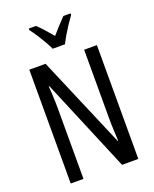

<svg xmlns="http://www.w3.org/2000/svg" viewBox="-170 -1038 908 1132"><g transform="rotate(-20 284.5 -471.5)"><path d="M497 0H395L151 -582H147Q149 -555 150.5 -529.5Q152 -504 152.5 -481.5Q153 -459 153 -438V0H73V-714H175L419 -141H422Q421 -171 419.5 -196.5Q418 -222 417.5 -244.5Q417 -267 417 -286V-714H497ZM245 -783Q235 -805 220 -831Q205 -857 188 -883.5Q171 -910 153 -933V-943H198Q217 -926 239.5 -900.5Q262 -875 284 -849Q310 -879 327.5 -898Q345 -917 370 -943H415V-933Q400 -913 382.5 -886.5Q365 -860 349 -833Q333 -806 322 -783Z"/></g></svg>

Font: Noto Sans Thai ExtraCondensed
Style: Regular
Weight: 400
Width: 2
Designer: Monotype Design Team
Foundry: Monotype Imaging Inc.
Version: Version 2.002